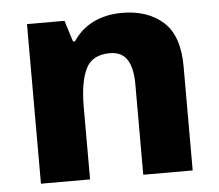

<svg xmlns="http://www.w3.org/2000/svg" viewBox="-45 -608 749 658"><g transform="rotate(-5 329.5 -279.5)"><path d="M398 -559Q485 -559 538.5 -511.5Q592 -464 592 -358V0H422V-311Q422 -367 403.5 -396Q385 -425 344 -425Q283 -425 261 -379.5Q239 -334 239 -250V0H70V-549H199L222 -476H229Q255 -516 298 -537.5Q341 -559 398 -559Z"/></g></svg>

Font: Noto Sans Lao Looped ExtraBold
Style: Regular
Weight: 800
Designer: Mark Frömberg, Ben Mitchell
Foundry: The Fontpad Ltd
Version: Version 1.002; ttfautohint (v1.8.4.7-5d5b)